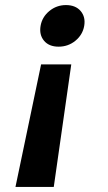

<svg xmlns="http://www.w3.org/2000/svg" viewBox="-20 -589 424 757"><path d="M192 148H41L142 -335H261ZM140 -487Q146 -522 174.5 -545.5Q203 -569 240 -569Q278 -569 298 -545.5Q318 -522 312 -487Q306 -452 277.5 -428.5Q249 -405 211 -405Q173 -405 153.5 -428.5Q134 -452 140 -487Z"/></svg>

Font: SVN-Poppins SemiBold
Style: Italic
Weight: 600
Italic angle: -10°
Designer: Ninad Kale (Devanagari), Jonny Pinhorn (Latin)
Foundry: Indian Type Foundry
Version: Version 3.002 2017; ttfautohint (v1.8.3)